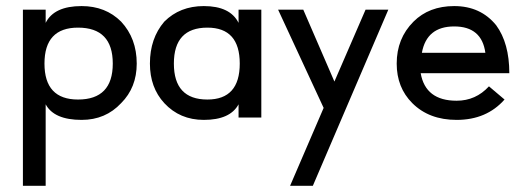

<svg xmlns="http://www.w3.org/2000/svg" viewBox="-20 -387 1704 626"><path d="M54.7 -355.5H128.9V-312.5Q156.2 -367.2 246.1 -367.2Q324.2 -367.2 375 -316.4Q425.8 -261.7 425.8 -179.7Q425.8 -101.6 375 -50.8Q324.2 3.9 246.1 3.9Q156.2 3.9 128.9 -46.9V218.8H54.7ZM347.7 -179.7Q347.7 -296.9 234.4 -296.9Q125 -296.9 125 -179.7Q125 -62.5 234.4 -62.5Q347.7 -62.5 347.7 -179.7Z M515.6 -50.8Q468.8 -101.6 468.8 -179.7Q468.8 -261.7 515.6 -316.4Q566.4 -367.2 644.5 -367.2Q730.5 -367.2 757.8 -312.5V-355.5H832V-3.9H757.8V-46.9Q730.5 3.9 644.5 3.9Q566.4 3.9 515.6 -50.8ZM761.7 -179.7Q761.7 -296.9 656.2 -296.9Q546.9 -296.9 546.9 -179.7Q546.9 -62.5 656.2 -62.5Q761.7 -62.5 761.7 -179.7Z M886.7 -355.5H968.8L1070.3 -121.1L1171.9 -355.5H1246.1L1000 218.8H925.8L1035.2 -35.2Z M1351.6 -148.4Q1367.2 -58.6 1468.8 -58.6Q1531.2 -58.6 1574.2 -105.5L1625 -62.5Q1566.4 3.9 1468.8 3.9Q1378.9 3.9 1324.2 -50.8Q1273.4 -101.6 1273.4 -179.7Q1273.4 -261.7 1328.1 -316.4Q1378.9 -367.2 1460.9 -367.2Q1546.9 -367.2 1597.7 -304.7Q1640.6 -246.1 1640.6 -148.4ZM1562.5 -214.8Q1550.8 -300.8 1460.9 -300.8Q1371.1 -300.8 1355.5 -214.8Z"/></svg>

Font: 和音 by 宁静之雨，公众号njzyshare
Style: Regular
Weight: 400
Designer: Steve Matteson
Foundry: Ascender Corporation
Version: Version 6.00;June 8, 2018;FontCreator 11.0.0.2388 32-bit